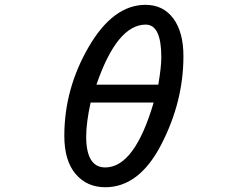

<svg xmlns="http://www.w3.org/2000/svg" viewBox="-20 -784 1040 806"><path d="M590.8 -763.7Q665 -763.7 707.5 -706.5Q750 -649.4 750 -547.9Q750 -357.4 657.2 -177.7Q564.5 2 421.9 2Q344.7 2 297.4 -53.7Q250 -109.4 250 -213.9Q250 -411.1 352.5 -587.4Q455.1 -763.7 590.8 -763.7ZM625 -353.5H360.4Q341.8 -268.6 341.8 -210.9Q341.8 -81.1 421.9 -81.1Q544.9 -81.1 625 -353.5ZM644.5 -428.7Q657.2 -502 657.2 -543.9Q657.2 -680.7 591.8 -680.7Q471.7 -680.7 384.8 -428.7Z"/></svg>

Font: MotoyaLMaru
Style: W3 mono
Weight: 400
Version: Version 1.01